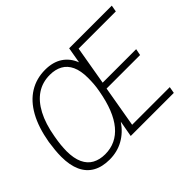

<svg xmlns="http://www.w3.org/2000/svg" viewBox="-137 -967 1248 1248"><g transform="rotate(-45 487.5 -343.0)"><path d="M258 12Q190 12 143 -14.5Q96 -41 72 -93.5Q48 -146 48 -223Q48 -252 51 -284Q54 -316 59 -349Q79 -464 122 -541.5Q165 -619 229 -658.5Q293 -698 374 -698Q445 -698 493 -666.5Q541 -635 564 -576L583 -686H975L967 -641H625L579 -374H887L878 -329H570L521 -45H867L859 0H463L483 -111Q442 -51 385 -19.5Q328 12 258 12ZM262 -33Q313 -33 355 -53Q397 -73 430 -112.5Q463 -152 486.5 -211Q510 -270 524 -349Q527 -365 529 -379.5Q531 -394 532 -408Q533 -422 533.5 -435.5Q534 -449 534 -462Q534 -529 514.5 -571Q495 -613 458.5 -633Q422 -653 372 -653Q304 -653 252 -618.5Q200 -584 164 -516Q128 -448 111 -349Q108 -330 105 -312.5Q102 -295 101 -280Q100 -265 99 -252Q98 -239 98 -226Q98 -159 118 -116Q138 -73 175 -53Q212 -33 262 -33Z"/></g></svg>

Font: Archivo Condensed Thin
Style: Italic
Weight: 250
Width: 3
Italic angle: -10°
Designer: Hector Gatti
Foundry: Omnibus-Type
Version: Version 2.001